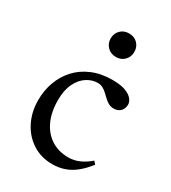

<svg xmlns="http://www.w3.org/2000/svg" viewBox="-164 -733 741 830"><g transform="rotate(30 207.0 -318.0)"><path d="M273 -436Q314 -436 338.2 -426.8Q362.5 -417.5 373.2 -404Q384 -390.5 384 -377.5Q384 -363.5 378.2 -353Q372.5 -342.5 362 -336.8Q351.5 -331 338 -331Q323.5 -331 312 -337.2Q300.5 -343.5 290.8 -352.8Q281 -362 271.2 -371.2Q261.5 -380.5 250 -386.8Q238.5 -393 224 -393Q196.5 -393 170.8 -376.8Q145 -360.5 128.2 -327Q111.5 -293.5 111.5 -242.5Q111.5 -183.5 131.5 -140.2Q151.5 -97 188 -73.5Q224.5 -50 274 -50Q301.5 -50 327.8 -61.5Q354 -73 378.5 -94.5L390.5 -81Q366.5 -50 341.5 -29.8Q316.5 -9.5 288.5 0.2Q260.5 10 228 10Q172 10 129 -17.8Q86 -45.5 61.8 -93.2Q37.5 -141 37.5 -201Q37.5 -248.5 53 -291Q68.5 -333.5 98.2 -366Q128 -398.5 172 -417.2Q216 -436 273 -436ZM234.5 -529Q208.5 -529 192 -546Q175.5 -563 175.5 -587.5Q175.5 -612.5 192 -629.2Q208.5 -646 234.5 -646Q261 -646 277.2 -629.2Q293.5 -612.5 293.5 -587.5Q293.5 -563 277.2 -546Q261 -529 234.5 -529Z"/></g></svg>

Font: Newsreader Text
Style: Regular
Weight: 400
Designer: Hugues Gentile
Foundry: Production Type
Version: Version 1.001